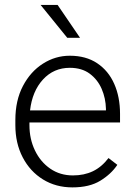

<svg xmlns="http://www.w3.org/2000/svg" viewBox="-20 -770 557 799"><path d="M281.2 9.8Q212.4 9.8 158.7 -23.4Q105 -56.6 74.5 -115.2Q43.9 -173.8 43.9 -249.5V-270.5Q43.9 -352.1 75.4 -412.1Q106.9 -472.2 158.7 -505.1Q210.4 -538.1 270.5 -538.1Q337.9 -538.1 384.5 -506.8Q431.2 -475.6 455.3 -421.1Q479.5 -366.7 479.5 -295.9V-260.3H102.5V-249.5Q102.5 -191.4 125.5 -143.8Q148.4 -96.2 189.2 -68.1Q230 -40 283.7 -40Q330.1 -40 366.5 -57.4Q402.8 -74.7 431.6 -112.3L468.3 -84Q442.4 -45.4 397.2 -17.8Q352.1 9.8 281.2 9.8ZM270.5 -487.8Q203.6 -487.8 158.9 -439.2Q114.3 -390.6 105 -310.5H420.9V-316.9Q419.9 -361.3 403.1 -400.1Q386.2 -439 353.3 -463.4Q320.3 -487.8 270.5 -487.8ZM219.7 -749.5 313 -612.8H259.8L148.9 -749.5Z"/></svg>

Font: Vazirmatn RD ExtraLight
Style: Regular
Weight: 200
Designer: Saber Rastikerdar
Foundry: Saber Rastikerdar
Version: Version 32.102